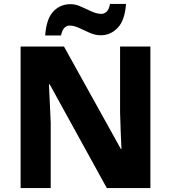

<svg xmlns="http://www.w3.org/2000/svg" viewBox="-20 -949 863 969"><path d="M739 0H519L231 -523H227Q229 -480 231.5 -427.5Q234 -375 236 -330V0H84V-714H303L590 -197H593Q591 -240 589 -289.5Q587 -339 586 -383V-714H739ZM208 -770Q214 -854 249 -891Q284 -928 336 -928Q362 -928 389 -915.5Q416 -903 442.5 -891Q469 -879 493 -879Q505 -879 517.5 -889.5Q530 -900 535 -929H616Q610 -846 574 -808.5Q538 -771 489 -771Q461 -771 433.5 -783Q406 -795 380 -807.5Q354 -820 330 -820Q318 -820 306 -809.5Q294 -799 288 -770Z"/></svg>

Font: Noto Sans Bengali ExtraBold
Style: Regular
Weight: 800
Designer: Jelle Bosma - Monotype Design Team
Foundry: Monotype Imaging Inc.
Version: Version 2.003; ttfautohint (v1.8.4.7-5d5b)